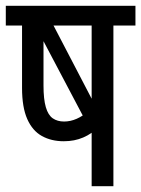

<svg xmlns="http://www.w3.org/2000/svg" viewBox="-20 -642 487 662"><path d="M111 -536 151 -580 312 -271 272 -231ZM371 -554V0H296V-235L315 -201Q297 -181 267 -168Q237 -155 200 -155Q157 -155 124.5 -173Q92 -191 74 -231.5Q56 -272 56 -339V-554H0V-622H447V-554ZM296 -554H130V-347Q130 -300 138 -272.5Q146 -245 162 -234Q178 -223 201 -223Q223 -223 244.5 -232.5Q266 -242 284 -258.5Q302 -275 313 -296L296 -254Z"/></svg>

Font: Noto Sans Devanagari ExtraCondensed
Style: Regular
Weight: 400
Width: 2
Designer: Jelle Bosma - Monotype Design Team
Foundry: Monotype Imaging Inc.
Version: Version 2.006